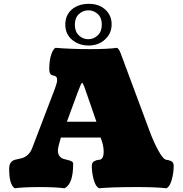

<svg xmlns="http://www.w3.org/2000/svg" viewBox="-20 -986 963 1012"><path d="M447.3 -746.1Q396.5 -746.1 360.4 -775.9Q324.2 -805.7 324.2 -856.4Q324.2 -906.7 358.9 -936.3Q393.6 -965.8 448.2 -965.8Q502 -965.8 535.2 -935.3Q568.4 -904.8 568.4 -857.9Q568.4 -809.6 533.4 -777.8Q498.5 -746.1 447.3 -746.1ZM374.5 -856Q374.5 -819.8 395.5 -799.6Q416.5 -779.3 445.3 -779.3Q474.1 -779.3 495.4 -799.8Q516.6 -820.3 516.6 -856.4Q516.6 -892.1 495.6 -911.9Q474.6 -931.6 445.8 -931.6Q417 -931.6 395.8 -911.6Q374.5 -891.6 374.5 -856ZM509.8 -261.2H300.8Q285.2 -209.5 285.2 -192.4Q285.2 -174.3 293.5 -163.6Q301.8 -152.8 313.5 -148.9Q325.2 -145 337.2 -142.6Q349.1 -140.1 357.4 -135.7Q365.7 -131.3 365.7 -122.6Q365.7 -16.1 320.3 6.3Q272 0 189 0Q106 0 57.6 6.3Q28.3 -12.7 28.3 -95.7Q28.3 -118.7 37.4 -129.9Q46.4 -141.1 61.3 -144.5Q76.2 -147.9 92 -151.4Q107.9 -154.8 124.3 -168Q140.6 -181.2 149.9 -206.1L269.5 -519Q281.2 -549.8 281.2 -564Q281.2 -575.2 276.9 -580.3Q272.5 -585.4 266.6 -586.7Q260.7 -587.9 254.6 -589.6Q248.5 -591.3 244.1 -598.6Q239.7 -606 239.7 -620.1Q239.7 -668 250 -698.2Q260.3 -728.5 272.5 -733.9Q355.5 -727.1 456.1 -727.1Q548.3 -727.1 596.2 -733.9Q606.4 -730.5 616.2 -704.6L768.6 -294.9Q790.5 -235.4 816.2 -189.5Q841.8 -143.6 858.4 -143.6Q867.2 -142.1 871.8 -140.9Q876.5 -139.6 883.1 -136.2Q889.6 -132.8 892.6 -126.5Q895.5 -120.1 895.5 -110.8Q895.5 -76.2 885.5 -39.3Q875.5 -2.4 857.4 6.3Q802.7 0 701.7 0Q567.9 0 502 6.3Q483.9 -2.4 473.9 -39.3Q463.9 -76.2 463.9 -110.8Q463.9 -120.1 467 -126.5Q470.2 -132.8 476.3 -136.2Q482.4 -139.6 487.5 -141.1Q492.7 -142.6 501 -143.6Q526.4 -144 526.4 -186.5Q526.4 -223.1 509.8 -261.2ZM488.3 -344.2Q479 -373 438 -489.7Q436 -495.6 432.1 -506.3Q427.7 -519.5 425.5 -525.4Q423.3 -531.2 420.7 -537.8Q418 -544.4 416 -546.9Q414.1 -549.3 412.6 -549.3Q408.2 -549.3 393.1 -508.8L332.5 -344.2Z"/></svg>

Font: Coustard Black
Style: Regular
Weight: 900
Foundry: vernon adams
Version: Version 1.001;